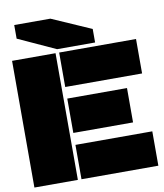

<svg xmlns="http://www.w3.org/2000/svg" viewBox="-95 -968 895 1045"><g transform="rotate(-10 352.5 -445.0)"><path d="M9.8 0V-700.2H250V0ZM55.2 -814.9V-890.1H254.9L472.2 -794.9V-720.2H262.2ZM270 0V-189.9H694.8V0ZM270 -255.9V-445.8H600.1V-255.9ZM270 -509.8V-700.2H694.8V-509.8Z"/></g></svg>

Font: Nastup Basic
Style: Regular
Weight: 400
Designer: Maksym Kobuzan
Foundry: Zakznak
Version: Version 1.020;FEAKit 1.0